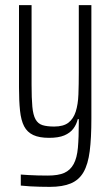

<svg xmlns="http://www.w3.org/2000/svg" viewBox="-20 -530 434 748"><path d="M174 198Q155 198 135.5 197.5Q116 197 97.5 196Q79 195 61 193V150Q74 151 91 152Q108 153 127.5 153.5Q147 154 166 154Q207 154 230.5 143.5Q254 133 267 109Q280 85 283.5 45.5Q287 6 287 -53V-66H283Q278 -45 265.5 -28.5Q253 -12 230.5 -2.5Q208 7 171 7Q133 7 109.5 -4Q86 -15 74 -38Q62 -61 58 -99Q54 -137 54 -190V-510H103V-200Q103 -147 106 -114.5Q109 -82 118.5 -65Q128 -48 145.5 -42.5Q163 -37 191 -37Q227 -37 246.5 -52Q266 -67 275 -95Q284 -123 285.5 -162Q287 -201 287 -248V-510H336V-68Q336 8 329.5 59Q323 110 305.5 140.5Q288 171 256 184.5Q224 198 174 198Z"/></svg>

Font: Saira ExtraCondensed Light
Style: Regular
Weight: 300
Width: 2
Designer: Hector Gatti with collaboration of the Omnibus-Type team
Foundry: Omnibus-Type
Version: Version 1.101